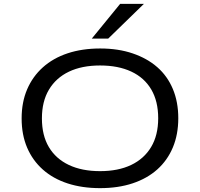

<svg xmlns="http://www.w3.org/2000/svg" viewBox="-20 -965 1036 994"><path d="M498 9Q405 9 330 -15.5Q255 -40 202 -87Q149 -134 120.5 -200.5Q92 -267 92 -352Q92 -436 120.5 -502.5Q149 -569 202 -616.5Q255 -664 330 -689Q405 -714 499 -714Q592 -714 667 -688.5Q742 -663 794.5 -617Q847 -571 875 -504Q903 -437 903 -353Q903 -269 875 -202Q847 -135 794.5 -88Q742 -41 667 -16Q592 9 498 9ZM498 -79Q592 -79 659 -111Q726 -143 762.5 -204Q799 -265 799 -353Q799 -441 763 -502Q727 -563 659.5 -594.5Q592 -626 498 -626Q404 -626 337 -594Q270 -562 233.5 -501Q197 -440 197 -352Q197 -264 233 -203.5Q269 -143 336.5 -111Q404 -79 498 -79ZM455 -765 602 -945H725L540 -765Z"/></svg>

Font: Nunito Sans 7pt Expanded
Style: Regular
Weight: 400
Width: 7
Designer: Vernon Adams
Foundry: Vernon Adams
Version: Version 3.101;gftools[0.9.27]